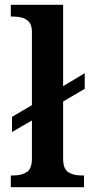

<svg xmlns="http://www.w3.org/2000/svg" viewBox="-20 -780 382 800"><path d="M25 0V-49H37Q69 -49 91 -62.5Q113 -76 113 -120V-278L30 -230V-293L113 -342V-647Q113 -675 101 -688.5Q89 -702 71.5 -706.5Q54 -711 37 -711H25V-760H243V-421L333 -475V-410L243 -357V-120Q243 -76 264.5 -62.5Q286 -49 318 -49H330V0Z"/></svg>

Font: Noto Serif Malayalam SemiBold
Style: Regular
Weight: 600
Designer: Indian type Foundry, Jelle Bosma, Monotype Design Team
Foundry: Monotype Imaging Inc.
Version: Version 2.104; ttfautohint (v1.8.4.7-5d5b)